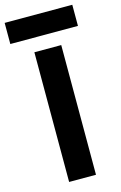

<svg xmlns="http://www.w3.org/2000/svg" viewBox="-167 -945 631 1001"><g transform="rotate(-15 148.5 -444.0)"><path d="M-34 -774V-888H331V-774ZM76 -700H221V0H76Z"/></g></svg>

Font: Jost* Semi
Style: Regular
Weight: 600
Version: Version 3.7